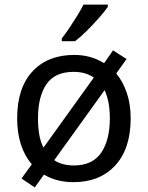

<svg xmlns="http://www.w3.org/2000/svg" viewBox="-20 -786 645 839"><path d="M551 -269Q551 -136 483.5 -63Q416 10 301 10Q228 10 172 -23L132 33L74 -6L119 -68Q88 -104 71.5 -154.5Q55 -205 55 -269Q55 -402 122 -474Q189 -546 304 -546Q377 -546 435 -510L474 -566L533 -528L488 -465Q517 -430 534 -380.5Q551 -331 551 -269ZM146 -269Q146 -231 151.5 -198.5Q157 -166 170 -141L390 -447Q354 -472 302 -472Q220 -472 183 -418Q146 -364 146 -269ZM460 -269Q460 -343 437 -392L217 -86Q251 -63 303 -63Q384 -63 422 -118.5Q460 -174 460 -269ZM451 -756Q439 -738 414 -709.5Q389 -681 360.5 -652.5Q332 -624 308 -606H250V-618Q265 -637 282.5 -663Q300 -689 317 -716.5Q334 -744 345 -766H451Z"/></svg>

Font: Noto Sans
Style: Regular
Weight: 400
Designer: Monotype Design Team
Foundry: Monotype Imaging Inc.
Version: Version 2.007